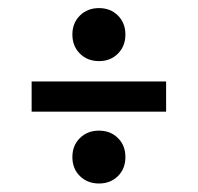

<svg xmlns="http://www.w3.org/2000/svg" viewBox="-20 -501 479 465"><path d="M56.6 -230.5V-303.7H382.3V-230.5ZM219.7 -56.6Q191.9 -56.6 173.6 -74.5Q155.3 -92.3 155.3 -120.6Q155.3 -148.9 173.6 -166.7Q191.9 -184.6 219.7 -184.6Q247.6 -184.6 265.6 -166.7Q283.7 -148.9 283.7 -120.6Q283.7 -92.3 265.6 -74.5Q247.6 -56.6 219.7 -56.6ZM219.7 -353Q191.9 -353 173.6 -371.1Q155.3 -389.2 155.3 -417.5Q155.3 -445.3 173.6 -463.4Q191.9 -481.4 219.7 -481.4Q247.6 -481.4 265.6 -463.4Q283.7 -445.3 283.7 -417.5Q283.7 -389.2 265.6 -371.1Q247.6 -353 219.7 -353Z"/></svg>

Font: Harmattan
Style: Bold
Weight: 700
Designer: George W. Nuss III and SIL International
Foundry: SIL International
Version: Version 4.000